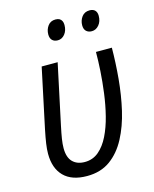

<svg xmlns="http://www.w3.org/2000/svg" viewBox="-112 -805 715 889"><g transform="rotate(-15 246.0 -360.0)"><path d="M194.8 9.3Q121.6 9.3 83.7 -29.1Q45.9 -67.4 45.9 -136.7Q45.9 -158.2 49.8 -184.8Q53.7 -211.4 61.5 -249.5L122.1 -535.2H198.7L137.2 -246.6Q129.9 -212.4 126 -187.7Q122.1 -163.1 122.1 -143.1Q122.1 -99.1 143.3 -77.6Q164.6 -56.2 201.2 -56.2Q239.7 -56.2 268.1 -80.1Q296.4 -104 316.4 -144.5Q336.4 -185.1 349.1 -235.6Q361.8 -286.1 368.9 -340.1Q376 -394 379.2 -444.6Q382.3 -495.1 382.3 -535.2H458.5Q458 -463.4 451.2 -387.5Q444.3 -311.5 428 -240.7Q411.6 -169.9 381.8 -113.5Q352.1 -57.1 306.4 -23.9Q260.7 9.3 194.8 9.3ZM389.2 -632.8Q372.6 -632.8 362.5 -642.3Q352.5 -651.9 352.5 -670.4Q352.5 -693.4 365.7 -711.2Q378.9 -729 403.3 -729Q420.4 -729 429.2 -719.7Q438 -710.4 438 -693.8Q438 -667 423.6 -649.9Q409.2 -632.8 389.2 -632.8ZM226.1 -632.8Q209.5 -632.8 199.7 -642.3Q189.9 -651.9 189.9 -670.4Q189.9 -693.4 202.9 -711.2Q215.8 -729 239.7 -729Q251.5 -729 258.8 -724.9Q266.1 -720.7 270 -712.9Q273.9 -705.1 273.9 -693.8Q273.9 -667 260 -649.9Q246.1 -632.8 226.1 -632.8Z"/></g></svg>

Font: Open Sans SemiCondensed
Style: Italic
Weight: 400
Width: 4
Italic angle: -12°
Designer: Monotype Design Team
Foundry: Monotype Imaging Inc.
Version: Version 3.000